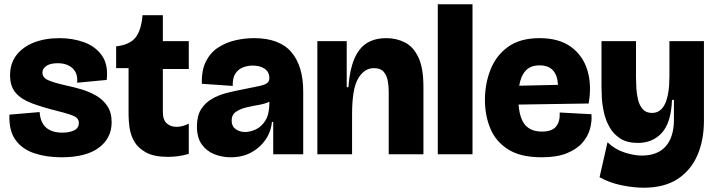

<svg xmlns="http://www.w3.org/2000/svg" viewBox="-20 -720 3337 896"><path d="M267 14Q196 14 139.5 -5Q83 -24 52 -67.5Q21 -111 24 -185L165 -197Q171 -101 272 -101Q303 -101 325.5 -111.5Q348 -122 348 -147Q348 -166 328.5 -176.5Q309 -187 248 -202Q180 -219 130 -237.5Q80 -256 53.5 -286.5Q27 -317 27 -369Q27 -424 56.5 -462.5Q86 -501 138 -521.5Q190 -542 258 -542Q319 -542 372 -523Q425 -504 455.5 -461Q486 -418 478 -347L340 -334Q344 -378 318.5 -401.5Q293 -425 249 -425Q215 -425 196.5 -412.5Q178 -400 178 -381Q178 -358 204.5 -346Q231 -334 289 -321Q323 -314 360 -303Q397 -292 429 -273.5Q461 -255 481 -225Q501 -195 501 -149Q501 -75 441 -30.5Q381 14 267 14Z M764 12Q699 12 661.5 -8.5Q624 -29 606.5 -60Q589 -91 584.5 -124.5Q580 -158 580 -183V-402H522V-504H525Q587 -512 613 -545.5Q639 -579 645 -647V-649H740V-528H861V-398H740V-198Q740 -160 758.5 -144Q777 -128 804 -128Q831 -128 861 -143V-2Q830 7 806 9.5Q782 12 764 12Z M1057 14Q1017 14 981 0Q945 -14 922 -45.5Q899 -77 899 -130Q899 -179 918 -209.5Q937 -240 969 -258.5Q1001 -277 1039 -286.5Q1077 -296 1114 -303Q1166 -313 1192 -319Q1218 -325 1227.5 -333Q1237 -341 1237 -355Q1237 -384 1215.5 -399Q1194 -414 1159 -414Q1137 -414 1115 -406Q1093 -398 1079 -377.5Q1065 -357 1066 -319L922 -329Q920 -392 941 -433.5Q962 -475 998.5 -498.5Q1035 -522 1078.5 -532Q1122 -542 1165 -542Q1284 -542 1339.5 -477Q1395 -412 1395 -293V0H1255V-151H1249Q1245 -106 1219.5 -68.5Q1194 -31 1152.5 -8.5Q1111 14 1057 14ZM1124 -104Q1147 -104 1173.5 -116Q1200 -128 1218.5 -157.5Q1237 -187 1237 -239V-245Q1215 -235 1185 -230Q1155 -225 1127 -218Q1099 -211 1080 -197.5Q1061 -184 1061 -157Q1061 -131 1079.5 -117.5Q1098 -104 1124 -104Z M1461 0V-528H1598V-313H1606Q1614 -429 1656 -485.5Q1698 -542 1783 -542Q1830 -542 1869.5 -522Q1909 -502 1932.5 -452.5Q1956 -403 1956 -315V0H1794V-294Q1794 -318 1789.5 -343Q1785 -368 1770.5 -385Q1756 -402 1725 -402Q1680 -402 1651.5 -354Q1623 -306 1623 -187V0Z M2023 0V-700H2185V0Z M2508 14Q2409 14 2351 -23Q2293 -60 2268 -121Q2243 -182 2243 -253Q2243 -329 2269 -395Q2295 -461 2351 -501.5Q2407 -542 2498 -542Q2589 -542 2645 -501Q2701 -460 2721.5 -391Q2742 -322 2727 -237L2400 -232Q2405 -166 2431.5 -136Q2458 -106 2509 -106Q2556 -106 2575 -129.5Q2594 -153 2592 -195L2740 -187Q2743 -154 2733.5 -119Q2724 -84 2698 -54Q2672 -24 2625.5 -5Q2579 14 2508 14ZM2498 -415Q2455 -415 2432.5 -389.5Q2410 -364 2403 -320L2584 -324Q2579 -415 2498 -415Z M2983 156Q2937 156 2880.5 144.5Q2824 133 2778 107L2815 -56Q2851 -22 2895.5 -8Q2940 6 2975 6Q3049 6 3087 -37.5Q3125 -81 3125 -162V-254H3116Q3112 -148 3069 -100.5Q3026 -53 2957 -53Q2906 -53 2874 -74Q2842 -95 2824 -127.5Q2806 -160 2798 -196.5Q2790 -233 2788.5 -264.5Q2787 -296 2787 -314V-528H2948V-360Q2948 -339 2949.5 -310.5Q2951 -282 2957.5 -255Q2964 -228 2979.5 -210.5Q2995 -193 3023 -193Q3104 -193 3104 -365V-528H3265V-156Q3265 -66 3234.5 4.5Q3204 75 3142 115.5Q3080 156 2983 156Z"/></svg>

Font: Bricolage Grotesque 48pt ExtraBold
Style: Regular
Weight: 800
Designer: Mathieu Triay
Foundry: Atelier Triay
Version: Version 1.000; ttfautohint (v1.8.4.7-5d5b);gftools[0.9.32]